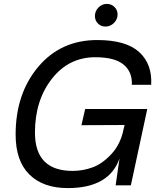

<svg xmlns="http://www.w3.org/2000/svg" viewBox="-20 -949 815 983"><path d="M159 -270Q159 -74 352 -74Q405 -74 455 -92.5Q505 -111 551.5 -161.5Q598 -212 613 -289L618 -309L397 -308L416 -391H734L650 0H572L592 -138Q539 14 327 14Q201 14 130.5 -55.5Q60 -125 60 -260Q60 -469 175.5 -606.5Q291 -744 478 -744Q625 -744 692.5 -682.5Q760 -621 754 -515H655Q658 -581 612.5 -618.5Q567 -656 468 -656Q332 -656 245.5 -545.5Q159 -435 159 -270ZM466 -867Q466 -892 484 -910.5Q502 -929 527 -929Q550 -929 566 -913.5Q582 -898 582 -875Q582 -850 563.5 -831.5Q545 -813 520 -813Q497 -813 481.5 -828.5Q466 -844 466 -867Z"/></svg>

Font: Nacelle
Style: Italic
Weight: 400
Italic angle: -12°
Designer: Sora Sagano
Foundry: Sora Sagano
Version: Version 1.000;FEAKit 1.0